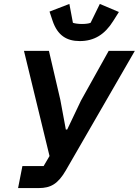

<svg xmlns="http://www.w3.org/2000/svg" viewBox="-20 -957 706 977"><path d="M386 -748C459 -748 513 -781 556 -850L585 -896L488 -937L441 -841C432 -837 415 -835 397 -835C381 -835 362 -837 351 -841L333 -937L232 -898L248 -850C273 -777 319 -748 386 -748ZM72 0H177C238 0 275 -21 315 -90L666 -698H533L392 -445L322 -298H315L287 -449L229 -698H102L232 -163L202 -112H94Z"/></svg>

Font: Braiins Sans SemiBold
Style: Italic
Weight: 600
Italic angle: -11.31°
Designer: Mike Abbink, Paul van der Laan, Pieter van Rosmalen, Jiri Chlebus, Lubos Buracinsky
Foundry: Bold Monday, Sudetype
Version: Version 1.000;hotconv 1.0.109;makeotfexe 2.5.65596